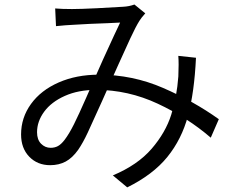

<svg xmlns="http://www.w3.org/2000/svg" viewBox="-20 -769 1040 849"><path d="M298.4 -729Q335.6 -729 408.3 -732.6Q481 -736.2 525.8 -739.2Q551.4 -740.6 574.4 -749L622.4 -710Q604.4 -690 596.4 -676.8Q580.6 -651.8 556 -598.9Q531.4 -546 502.6 -481.6L463.4 -394L431 -321.2Q389.4 -228.4 368.2 -183.1Q347 -137.8 326 -107Q300.2 -70.6 270.4 -54.6Q240.6 -38.6 201.8 -38.6Q145.6 -38.6 109.4 -76Q73.2 -113.4 73.2 -174.6Q73.2 -248.6 117 -309.2Q160.8 -369.8 239.3 -404.3Q317.8 -438.8 417 -438.8Q565.8 -438.8 700.8 -380.3Q835.8 -321.8 947.6 -242L912 -160.2Q808.8 -249.2 677.7 -310.4Q546.6 -371.6 405.6 -371.6Q326.4 -371.6 266.7 -344.9Q207 -318.2 175.4 -275.2Q143.8 -232.2 143.8 -184.2Q143.8 -151.4 161.6 -133.4Q179.4 -115.4 204 -115.4Q221.8 -115.4 235.9 -122.9Q250 -130.4 265.4 -150.2Q285.8 -177 307.1 -219.7Q328.4 -262.4 360.8 -336.2Q377.6 -375.2 391.4 -406.2Q414.2 -457.8 435.6 -506Q494 -634 511.2 -669.2L458.2 -666.6Q376 -664 301.6 -659.2Q272.4 -658 227.6 -653.4L224 -731.6Q253.4 -729 298.4 -729ZM542.6 59.6 479 6.6Q588.6 -39.4 650.5 -111.2Q712.4 -183 737.2 -261.9Q762 -340.8 768.6 -431Q771.2 -489.4 768.4 -522L846.6 -513.6Q839.4 -361.2 811.4 -257.2Q783.4 -153.2 720 -75Q656.6 3.2 542.6 59.6Z"/></svg>

Font: 寒蝉端黑体 Light
Style: Regular
Weight: 300
Designer: ChillDuanSans {Warren2060}; 
Source Han Sans {Ryoko NISHIZUKA 西塚涼子 (kana, bopomofo & ideographs); Paul D. Hunt (Latin, G
Foundry: ChillType&Adobe
Version: Version 1.300;Glyphs 3.3 (3306)